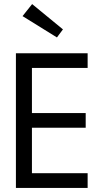

<svg xmlns="http://www.w3.org/2000/svg" viewBox="-20 -921 487 941"><path d="M409.5 0H58V-660H409.5V-588H136.5V-367H400V-295H136.5V-72H409.5ZM259 -737.5 90.5 -842 137.5 -901 288.5 -777Z"/></svg>

Font: Lucymar Sans
Style: Regular
Weight: 400
Foundry: The League of Moveable Type (original font) / Main changes by Cristiano Sobral with portions from Mirco Monsees
Version: Version 2.001;August 30, 2020;FontCreator 13.0.0.2681 64-bit